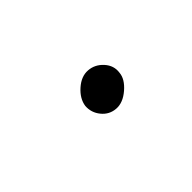

<svg xmlns="http://www.w3.org/2000/svg" viewBox="-15 -381 298 298"><g transform="rotate(-45 134.0 -232.5)"><path d="M111 -233Q110 -219 119 -208Q128 -197 142 -196Q156 -195 170 -207Q184 -219 185 -232Q187 -246 177 -257Q167 -268 153 -269Q139 -270 126 -258.5Q113 -247 111 -233Z"/></g></svg>

Font: Jost* 300 Light Italic
Style: Italic
Weight: 300
Italic angle: -10°
Version: Version 3.200; ttfautohint (v0.97) -l 8 -r 50 -G 200 -x 14 -